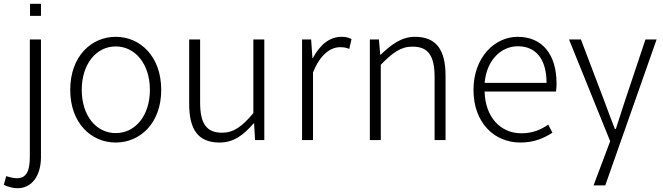

<svg xmlns="http://www.w3.org/2000/svg" viewBox="-58 -742 3511 1017"><path d="M101 -658H159V-722H101ZM-38 237C-11 250 13 255 35 255C112 255 159 187 159 90V-533H100V88C100 164 82 202 32 202C16 202 -3 198 -25 191Z M555 13C684 13 796 -89 796 -266C796 -444 684 -547 555 -547C426 -547 314 -444 314 -266C314 -89 426 13 555 13ZM555 -37C451 -37 375 -130 375 -266C375 -402 451 -496 555 -496C659 -496 736 -402 736 -266C736 -130 659 -37 555 -37Z M1105 13C1181 13 1233 -28 1285 -88H1288L1293 0H1342V-533H1284V-143C1224 -71 1179 -39 1118 -39C1034 -39 1002 -90 1002 -199V-533H944V-192C944 -55 992 13 1105 13Z M1542 0H1600V-358C1639 -457 1696 -492 1743 -492C1764 -492 1773 -490 1792 -483L1804 -535C1787 -544 1771 -547 1750 -547C1686 -547 1635 -502 1599 -434H1597L1590 -533H1542Z M1901 0H1959V-399C2022 -463 2064 -495 2127 -495C2211 -495 2244 -446 2244 -333V0H2302V-341C2302 -478 2253 -547 2140 -547C2067 -547 2014 -505 1958 -452H1956L1949 -533H1901Z M2698 13C2775 13 2825 -12 2868 -39L2846 -82C2806 -54 2761 -36 2704 -36C2589 -36 2512 -126 2509 -257H2887C2889 -270 2890 -284 2890 -299C2890 -456 2813 -547 2684 -547C2563 -547 2450 -439 2450 -266C2450 -91 2561 13 2698 13ZM2509 -303C2520 -426 2598 -497 2685 -497C2778 -497 2837 -432 2837 -303Z M3148 240 3420 -533H3361L3252 -207C3237 -160 3220 -107 3204 -59H3199C3180 -107 3160 -160 3143 -207L3019 -533H2956L3174 6L3086 240Z"/></svg>

Font: Spoqa Han Sans Neo Light
Style: Regular
Weight: 300
Designer: [Spoqa Han Sans Neo] Dong-huui Kim  Younghwa Kang  Yujin Lee  [Noto Sans] Ryoko NISHIZUKA  (kana & ideographs); Paul D. 
Foundry: Spoqa (http://www.spoqa-han-sans.com)
Version: Version 1.000